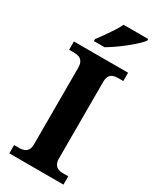

<svg xmlns="http://www.w3.org/2000/svg" viewBox="-233 -996 867 1061"><g transform="rotate(30 200.5 -465.5)"><path d="M28.1 0V-53H64.3Q79.2 -53 92.2 -58.3Q105.2 -63.6 113.3 -76.2Q121.4 -88.8 121.4 -110.5V-600Q121.4 -623.9 113.3 -637.1Q105.2 -650.4 92.2 -655.7Q79.2 -661 64.3 -661H28.1V-714H373.7V-661H336.3Q320.1 -661 307.2 -655.4Q294.3 -649.8 287.1 -636.8Q279.8 -623.9 279.8 -599.4V-111.7Q279.8 -90.5 287.6 -77.4Q295.4 -64.2 308.4 -58.6Q321.3 -53 336.3 -53H373.7V0ZM122.7 -784Q137.7 -803 156 -829Q174.4 -855 192 -882Q209.6 -909 219.6 -931H377V-921Q368 -908 346.9 -888Q325.7 -868 298.2 -846Q270.8 -824 242.6 -804.5Q214.4 -785 190.9 -771H122.7Z"/></g></svg>

Font: Noto Serif Khmer
Style: Regular
Weight: 400
Designer: Danh Hong and the Monotype Design Team
Foundry: Monotype Imaging Inc.
Version: Version 2.003